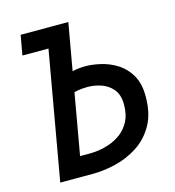

<svg xmlns="http://www.w3.org/2000/svg" viewBox="-104 -782 794 870"><g transform="rotate(-15 293.0 -346.5)"><path d="M71.8 0 193.8 -693.4H295.4L173.3 0ZM55.2 -600.6 71.8 -693.4H237.3L221.2 -600.6ZM224.6 0H88.4L104.5 -92.8H240.7Q253.4 -92.8 277.3 -95.9Q301.3 -99.1 329.6 -108.9Q357.9 -118.7 383.5 -137.9Q409.2 -157.2 425.8 -188.7Q442.4 -220.2 442.4 -267.1Q442.4 -314 419.9 -340.1Q397.5 -366.2 365.2 -376.5Q333 -386.7 304.2 -386.7Q255.4 -386.7 218.3 -372.6Q181.2 -358.4 143.1 -334.5L159.2 -425.3Q185.5 -442.4 209 -454.6Q232.4 -466.8 258.8 -473.4Q285.2 -480 319.8 -480Q351.1 -480 389.9 -470.9Q428.7 -461.9 464.6 -439.7Q500.5 -417.5 523.7 -377.9Q546.9 -338.4 546.9 -277.3Q546.9 -196.8 516.4 -143.3Q485.8 -89.8 437 -58.3Q388.2 -26.9 332 -13.4Q275.9 0 224.6 0Z"/></g></svg>

Font: Cascadia Mono NF
Style: Italic
Weight: 400
Italic angle: -10°
Monospace: yes
Designer: Aaron Bell
Foundry: Saja Typeworks
Version: Version 2404.023